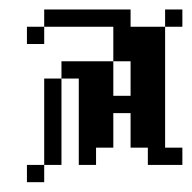

<svg xmlns="http://www.w3.org/2000/svg" viewBox="-20 -341 397 397"><path d="M35.7 0V35.7H71.4V0ZM71.4 -178.6V0H107.1V-178.6ZM142.9 -178.6V0H178.6V-35.7H214.3V-107.1H250V-35.7H285.7V0H357.1V-35.7H321.4V-285.7H250V-321.4H71.4V-285.7H214.3V-214.3H250V-142.9H214.3V-214.3H107.1V-178.6ZM321.4 -321.4V-285.7H357.1V-321.4ZM35.7 -285.7V-250H71.4V-285.7Z"/></svg>

Font: Gossip Low Pixel
Style: Regular
Weight: 500
Width: 3
Designer: Deborah Khodanovich
Version: Version 1.001;Glyphs 3.3.1 (3343)